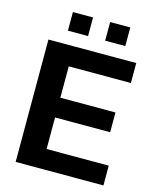

<svg xmlns="http://www.w3.org/2000/svg" viewBox="-120 -894 796 976"><g transform="rotate(15 278.0 -405.5)"><path d="M141 -713H247V-811H141ZM337 -713H443V-811H337ZM57 0H519V-104H192V-270H482V-374H192V-539H519V-644H57Z"/></g></svg>

Font: Kanit Medium
Style: Regular
Weight: 500
Designer: Katatrad Team
Foundry: CadsonDemak
Version: Version 1.000;PS 001.000;hotconv 1.0.88;makeotf.lib2.5.64775